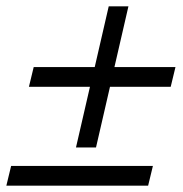

<svg xmlns="http://www.w3.org/2000/svg" viewBox="-42 -584 577 604"><path d="M-22 0 -7 -62H439L424 0ZM197 -120 241 -311H49L64 -373H256L300 -564H362L318 -373H510L495 -311H304L260 -120Z"/></svg>

Font: Platypi
Style: Bold Italic
Weight: 700
Italic angle: -13°
Designer: David Sargent
Foundry: Bolt Cutter Type
Version: Version 1.200; ttfautohint (v1.8.4.7-5d5b)